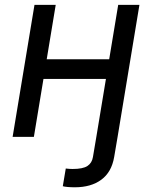

<svg xmlns="http://www.w3.org/2000/svg" viewBox="-20 -566 629 794"><path d="M289.6 208.5Q273.4 208.5 260 207.3Q246.6 206.1 239.7 204.1L252 130.9Q258.8 131.8 266.6 132.3Q274.4 132.8 280.3 132.8Q322.8 132.8 341.6 120.4Q360.4 107.9 364.3 83.5L378.4 0H466.3L452.1 83.5Q441.4 146 398.9 177.2Q356.4 208.5 289.6 208.5ZM451.7 -320.8 438 -239.7H138.7L152.3 -320.8ZM210.4 -545.9 120.1 0H32.2L122.6 -545.9ZM556.6 -545.9 466.3 0H378.4L468.8 -545.9Z"/></svg>

Font: Inter
Style: Italic
Weight: 400
Italic angle: -9.3988°
Designer: Rasmus Andersson
Foundry: rsms
Version: Version 4.001;git-66647c0bb